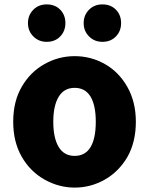

<svg xmlns="http://www.w3.org/2000/svg" viewBox="-20 -838 677 872"><path d="M183 -22Q117 -59 78.5 -126.5Q40 -194 40 -285Q40 -379 80 -446Q118 -511 182 -547Q246 -583 319 -583Q393 -583 456.5 -547Q520 -511 558.5 -443Q597 -375 597 -285Q597 -192 558 -124Q519 -58 455.5 -22Q392 14 319 14Q248 14 183 -22ZM415 -285Q415 -360 391 -399.5Q367 -439 319 -439Q271 -439 246.5 -398.5Q222 -358 222 -285Q222 -211 246.5 -170.5Q271 -130 319 -130Q367 -130 391 -169.5Q415 -209 415 -285ZM107 -733Q107 -769 131 -793.5Q155 -818 192 -818Q230 -818 253.5 -794Q277 -770 277 -733Q277 -697 253.5 -672.5Q230 -648 192 -648Q156 -648 131.5 -672.5Q107 -697 107 -733ZM360 -733Q360 -769 384 -793.5Q408 -818 445 -818Q483 -818 506.5 -794Q530 -770 530 -733Q530 -697 506.5 -672.5Q483 -648 445 -648Q409 -648 384.5 -672.5Q360 -697 360 -733Z"/></svg>

Font: Merged Yaku Han JP Black
Style: Regular
Weight: 900
Designer: Ryoko NISHIZUKA 西塚涼子 (kana, bopomofo & ideographs); Paul D. Hunt (Latin, Greek & Cyrillic); Sandoll Communications 산돌커뮤니
Foundry: Adobe
Version: Version 2.004